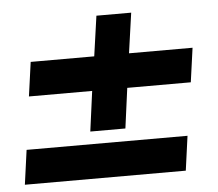

<svg xmlns="http://www.w3.org/2000/svg" viewBox="-43 -558 686 605"><g transform="rotate(-5 300.0 -255.5)"><path d="M232 -149 249 -276H49L64 -384H265L283 -511H393L375 -384H576L561 -276H360L343 -149ZM12 0 27 -109H536L521 0Z"/></g></svg>

Font: Chivo Mono
Style: Bold Italic
Weight: 700
Italic angle: -8.05°
Monospace: yes
Version: Version 1.008